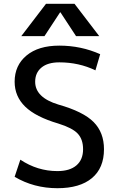

<svg xmlns="http://www.w3.org/2000/svg" viewBox="-20 -980 624 1010"><path d="M296 -915 214 -790H92L222 -960H372L502 -790H380L298 -915ZM292 -652Q231 -652 198 -624.5Q165 -597 165 -550Q165 -467 287 -430Q418 -393 472.5 -338Q527 -283 527 -195Q527 -96 463.5 -43Q400 10 282 10Q158 10 57 -50L87 -140Q177 -80 282 -80Q347 -80 382 -110Q417 -140 417 -195Q417 -247 389 -277Q361 -307 287 -330Q168 -365 112.5 -419Q57 -473 57 -550Q57 -636 119.5 -688Q182 -740 292 -740Q406 -740 507 -695L482 -610Q395 -652 292 -652Z"/></svg>

Font: M PLUS 1p Medium
Style: Regular
Weight: 500
Version: Version 1.062